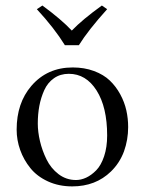

<svg xmlns="http://www.w3.org/2000/svg" viewBox="-20 -662 522 692"><path d="M213.9 -499Q176.3 -560.1 112.8 -628.9L132.8 -642.1Q200.7 -592.3 238.8 -551.8Q277.8 -592.3 347.2 -642.1L366.2 -628.9Q298.3 -553.7 264.2 -499ZM40 -194.8Q40 -290.5 92.8 -352.1Q149.9 -418.9 242.2 -418.9Q284.2 -418.9 318.8 -406Q353.5 -393.1 375.7 -371.8Q397.9 -350.6 413.3 -322.3Q428.7 -293.9 435.3 -264.4Q441.9 -234.9 441.9 -204.1Q441.9 -158.2 426.8 -116.2Q411.1 -74.2 379.9 -43.9Q324.7 9.8 240.2 9.8Q191.9 9.8 152.6 -8.3Q113.3 -26.4 89.4 -56.2Q65.4 -85.9 52.7 -121.6Q40 -157.2 40 -194.8ZM228 -396Q197.3 -396 174.6 -380.1Q151.9 -364.3 139.6 -337.2Q127.4 -310.1 121.8 -280.3Q116.2 -250.5 116.2 -216.8Q116.2 -187 124 -153.6Q131.8 -120.1 147.5 -87.9Q163.1 -55.7 190.9 -34.4Q218.8 -13.2 253.9 -13.2Q272 -13.2 290.5 -21.7Q309.1 -30.3 326.7 -48.1Q344.2 -65.9 355.2 -98.6Q366.2 -131.3 366.2 -173.8Q366.2 -275.9 328.1 -335.9Q290 -396 228 -396Z"/></svg>

Font: Linux Libertine Display G
Style: Regular
Weight: 400
Designer: Philipp H. Poll
Foundry: Philipp H. Poll
Version: Version 5.0.9